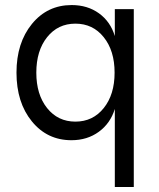

<svg xmlns="http://www.w3.org/2000/svg" viewBox="-20 -536 627 756"><path d="M261.2 16.1Q166 16.1 105.5 -58.1Q44.9 -132.3 44.9 -250Q44.9 -367.2 105.7 -441.7Q166.5 -516.1 262.2 -516.1Q324.7 -516.1 369.9 -483.4Q415 -450.7 432.1 -394V-500H506.8V200.2H432.1V-106.9Q414.6 -50.3 369.1 -17.1Q323.7 16.1 261.2 16.1ZM165.5 -110.4Q208 -57.1 276.9 -57.1Q345.7 -57.1 388.4 -110.4Q431.2 -163.6 431.2 -250Q431.2 -336.4 388.4 -389.6Q345.7 -442.9 276.9 -442.9Q208 -442.9 165.5 -389.6Q123 -336.4 123 -250Q123 -163.6 165.5 -110.4Z"/></svg>

Font: Uncut Sans
Style: Regular
Weight: 400
Designer: Kasper Nordkvist
Foundry: UNCUT.wtf
Version: Version 1.304;Glyphs 3.2 (3246)